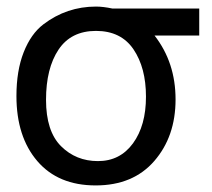

<svg xmlns="http://www.w3.org/2000/svg" viewBox="-20 -552 646 584"><path d="M272 -458Q196 -458 158 -401Q120 -344 120 -248.5Q120 -153 165.5 -107.5Q211 -62 278 -62Q345 -62 384.5 -116Q424 -170 424 -258Q424 -346 386 -402Q348 -458 272 -458ZM30 -260Q30 -337 52 -393Q74 -449 112 -478Q183 -532 272 -532Q294 -532 322 -526H586V-444H450Q514 -362 514 -249.5Q514 -137 449.5 -62.5Q385 12 271 12Q157 12 93.5 -62Q30 -136 30 -260Z"/></svg>

Font: Autonym
Style: Regular
Weight: 500
Version: Version 1.0.20131126